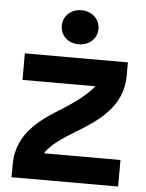

<svg xmlns="http://www.w3.org/2000/svg" viewBox="-54 -821 657 865"><g transform="rotate(5 274.0 -388.5)"><path d="M167 -120H513V0H31V-60C31 -126 57 -185 104 -232C142 -272 191 -302 238 -331C280 -358 336 -397 372 -441H42V-561H508V-501C508 -430 480 -374 435 -328C397 -288 348 -258 301 -229C251 -199 192 -161 167 -120ZM197 -700C197 -653 234 -623 280 -623C325 -623 363 -653 363 -700C363 -745 325 -777 280 -777C234 -777 197 -745 197 -700Z"/></g></svg>

Font: Swile Sans
Style: Bold
Weight: 700
Designer: Lord
Foundry: Lord
Version: Version 1.477;FEAKit 1.0